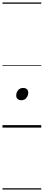

<svg xmlns="http://www.w3.org/2000/svg" viewBox="-20 -1030 353 1550"><path d="M152 -221Q134 -221 122.5 -230.5Q111 -240 111 -259Q111 -283 126 -301.5Q141 -320 167 -320Q185 -320 196.5 -310.5Q208 -301 208 -282Q208 -259 193.5 -240Q179 -221 152 -221ZM0 490H313V500H0ZM0 -20H313V0H0ZM0 -505H313V-500H0ZM0 -1010H313V-1000H0Z"/></svg>

Font: Playwrite TZ Guides
Style: Regular
Weight: 400
Designer: Veronika Burian, José Scaglione
Foundry: TypeTogether
Version: Version 1.003